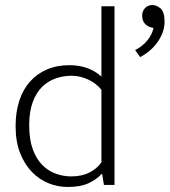

<svg xmlns="http://www.w3.org/2000/svg" viewBox="-20 -735 674 763"><path d="M383 -710H435V0H393L386 -44H384Q363 -21 331 -6.5Q299 8 248 8Q210 8 173.5 -6.5Q137 -21 107.5 -51Q78 -81 60 -126.5Q42 -172 42 -234Q42 -289 56.5 -334Q71 -379 99 -410.5Q127 -442 166.5 -459Q206 -476 256 -476Q332 -476 383 -431ZM383 -378Q363 -404 330 -419Q297 -434 265 -434Q232 -434 201.5 -423.5Q171 -413 147.5 -390Q124 -367 110 -329Q96 -291 96 -237Q96 -181 110 -142.5Q124 -104 147.5 -80Q171 -56 201 -45Q231 -34 263 -34Q306 -34 336.5 -50Q367 -66 383 -90ZM585 -625Q568 -628 556.5 -640Q545 -652 545 -673Q545 -691 556.5 -703Q568 -715 586 -715Q602 -715 618 -701.5Q634 -688 634 -649Q634 -626 626 -605Q618 -584 604.5 -565.5Q591 -547 573.5 -532.5Q556 -518 537 -508L517 -536Q547 -551 566 -575Q585 -599 590 -624Z"/></svg>

Font: Mukta Vaani ExtraLight
Style: Regular
Weight: 275
Designer: Noopur Datye, Girish Dalvi, Yashodeep Gholap, Pallavi Karambelkar
Foundry: Ek Type
Version: Version 2.538;PS 1.000;hotconv 16.6.51;makeotf.lib2.5.65220;